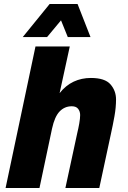

<svg xmlns="http://www.w3.org/2000/svg" viewBox="-20 -943 640 963"><path d="M8 0 158 -710H330L279 -476Q310 -515 349.5 -533.5Q389 -552 436 -552Q506 -552 534 -520Q562 -488 562 -444Q562 -404 554 -359.5Q546 -315 536 -270L478 0H308L368 -278Q373 -298 377.5 -323.5Q382 -349 382 -366Q382 -384 372 -397Q362 -410 340 -410Q304 -410 279 -384Q254 -358 241 -298L178 0ZM94 -757 229 -923H369L434 -757H320L286 -841L216 -757Z"/></svg>

Font: Geist Mono Black
Style: Italic
Weight: 900
Italic angle: -12°
Monospace: yes
Designer: Basement.studio, Andrés Briganti, Mateo Zaragoza
Foundry: Basement.studio, Vercel, Andrés Briganti, Guido Ferreyra, Mateo Zaragoza
Version: Version 1.500; ttfautohint (v1.8.4.7-5d5b)